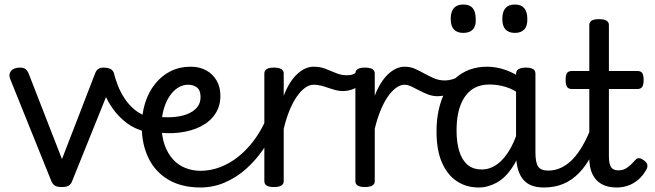

<svg xmlns="http://www.w3.org/2000/svg" viewBox="-20 -815 2905 852"><path d="M254 15Q232 15 222.5 8Q213 1 208 -11L25 -465Q17 -485 29 -500Q41 -515 69 -515Q84 -515 92.5 -509Q101 -503 107 -489L255 -109L402 -489Q407 -503 416 -509Q425 -515 440 -515Q469 -515 480 -501Q491 -487 483 -465L300 -11Q296 1 286 8Q276 15 254 15Z M628 -230Q578 -242 542 -269.5Q506 -297 481.5 -331.5Q457 -366 443.5 -400Q430 -434 425 -459Q422 -473 430 -483Q438 -493 450 -497.5Q462 -502 472.5 -501.5Q483 -501 485 -492Q491 -467 502.5 -437Q514 -407 533 -378Q552 -349 579 -327Q606 -305 642 -296Q655 -293 658 -281.5Q661 -270 658 -257Q655 -244 647 -235.5Q639 -227 628 -230Z M657 -300Q703 -293 741.5 -295Q780 -297 809 -308Q838 -319 854 -338Q870 -357 870 -384Q870 -414 854.5 -426.5Q839 -439 815 -439Q790 -439 768.5 -425Q747 -411 731 -386Q715 -361 706 -328.5Q697 -296 697 -260Q697 -210 710.5 -172Q724 -134 747.5 -108Q771 -82 803 -69.5Q835 -57 871 -57Q886 -57 893 -45.5Q900 -34 900 -19.5Q900 -5 893 6Q886 17 871 17Q785 17 726.5 -18Q668 -53 638.5 -114.5Q609 -176 609 -255Q609 -310 624 -358Q639 -406 668 -442.5Q697 -479 737 -499Q777 -519 827 -519Q865 -519 894.5 -503Q924 -487 941 -458Q958 -429 958 -390Q958 -344 935 -309.5Q912 -275 871 -254Q830 -233 775.5 -226.5Q721 -220 657 -230Z M868 17Q859 17 854 6Q849 -5 849 -19.5Q849 -34 854 -45.5Q859 -57 868 -57Q915 -57 957.5 -73.5Q1000 -90 1036.5 -119Q1073 -148 1103 -187Q1133 -226 1154 -271Q1160 -281 1173 -278.5Q1186 -276 1195 -267Q1204 -258 1200 -248Q1179 -197 1146.5 -150Q1114 -103 1072 -65.5Q1030 -28 978.5 -5.5Q927 17 868 17Z M1195 15Q1174 15 1163.5 8.5Q1153 2 1153 -11V-489Q1153 -502 1163.5 -508.5Q1174 -515 1195 -515Q1217 -515 1228 -508.5Q1239 -502 1239 -489V-390Q1251 -422 1266.5 -446.5Q1282 -471 1299.5 -487Q1317 -503 1335 -511Q1353 -519 1371 -519Q1390 -519 1399.5 -507Q1409 -495 1409 -479Q1409 -463 1399.5 -451Q1390 -439 1371 -439Q1352 -439 1332.5 -424.5Q1313 -410 1295.5 -384Q1278 -358 1263.5 -322Q1249 -286 1239 -243V-11Q1239 2 1228 8.5Q1217 15 1195 15Z M1502 -411Q1480 -411 1457.5 -418.5Q1435 -426 1413.5 -432.5Q1392 -439 1371 -439Q1352 -439 1343 -451Q1334 -463 1334 -479Q1334 -495 1343 -507Q1352 -519 1371 -519Q1400 -519 1423.5 -510Q1447 -501 1470.5 -491Q1494 -481 1519 -481Q1536 -481 1546 -485Q1556 -489 1563 -495Q1577 -507 1589 -502Q1601 -497 1605 -484Q1609 -471 1597 -458Q1573 -431 1550 -421Q1527 -411 1502 -411Z M1599 15Q1578 15 1567.5 8.5Q1557 2 1557 -11V-489Q1557 -502 1567.5 -508.5Q1578 -515 1599 -515Q1621 -515 1632 -508.5Q1643 -502 1643 -489V-390Q1655 -422 1670.5 -446.5Q1686 -471 1703.5 -487Q1721 -503 1739 -511Q1757 -519 1775 -519Q1794 -519 1803.5 -507Q1813 -495 1813 -479Q1813 -463 1803.5 -451Q1794 -439 1775 -439Q1756 -439 1736.5 -424.5Q1717 -410 1699.5 -384Q1682 -358 1667.5 -322Q1653 -286 1643 -243V-11Q1643 2 1632 8.5Q1621 15 1599 15Z M1923 -388Q1900 -388 1879 -396Q1858 -404 1839.5 -414Q1821 -424 1805 -431.5Q1789 -439 1775 -439Q1756 -439 1747 -451Q1738 -463 1738 -479Q1738 -495 1747 -507Q1756 -519 1775 -519Q1801 -519 1822 -509.5Q1843 -500 1863.5 -488.5Q1884 -477 1906 -467.5Q1928 -458 1955 -458Q1969 -458 1985.5 -462.5Q2002 -467 2015 -476Q2029 -485 2039 -480Q2049 -475 2053.5 -463Q2058 -451 2054.5 -439Q2051 -427 2039 -420Q2024 -413 2002.5 -405.5Q1981 -398 1959.5 -393Q1938 -388 1923 -388Z M2104 17Q2049 17 2007 -11Q1965 -39 1941 -94Q1917 -149 1917 -232Q1917 -284 1927 -328.5Q1937 -373 1955.5 -408.5Q1974 -444 2001.5 -468.5Q2029 -493 2064 -506Q2099 -519 2142 -519Q2183 -519 2225 -504Q2267 -489 2302 -462V-386Q2262 -418 2225 -429Q2188 -440 2152 -440Q2125 -440 2102 -432Q2079 -424 2061.5 -407.5Q2044 -391 2031.5 -366.5Q2019 -342 2012.5 -309.5Q2006 -277 2006 -235Q2006 -183 2018 -144Q2030 -105 2054.5 -84Q2079 -63 2118 -63Q2155 -63 2188 -87.5Q2221 -112 2247.5 -160.5Q2274 -209 2291 -282L2308 -217Q2290 -130 2257.5 -78.5Q2225 -27 2185 -5Q2145 17 2104 17ZM2394 17Q2363 17 2340 8.5Q2317 0 2301.5 -18.5Q2286 -37 2278 -65.5Q2270 -94 2270 -135V-487Q2270 -501 2281 -508Q2292 -515 2313 -515Q2335 -515 2345.5 -508.5Q2356 -502 2356 -488V-138Q2356 -94 2368 -76Q2380 -58 2413 -58Q2423 -58 2428 -46.5Q2433 -35 2431.5 -20.5Q2430 -6 2421 5.5Q2412 17 2394 17Z M2394 17Q2380 17 2373.5 5.5Q2367 -6 2368.5 -20.5Q2370 -35 2381 -46.5Q2392 -58 2413 -58Q2443 -58 2470.5 -71Q2498 -84 2522 -109Q2546 -134 2568 -173Q2590 -212 2609 -264Q2614 -279 2626.5 -278Q2639 -277 2648 -268Q2657 -259 2654 -248Q2633 -180 2607.5 -130.5Q2582 -81 2550 -48Q2518 -15 2479.5 1Q2441 17 2394 17Z M2036 -669Q2008 -669 1994 -684.5Q1980 -700 1980 -731Q1980 -763 1994 -779Q2008 -795 2036 -795Q2064 -795 2077.5 -779Q2091 -763 2091 -731Q2093 -700 2078.5 -684.5Q2064 -669 2036 -669ZM2265 -669Q2237 -669 2223 -684.5Q2209 -700 2209 -731Q2209 -763 2223 -779Q2237 -795 2265 -795Q2292 -795 2306 -779Q2320 -763 2320 -731Q2321 -700 2306.5 -684.5Q2292 -669 2265 -669Z M2716 17Q2676 17 2649 1.5Q2622 -14 2608.5 -43Q2595 -72 2595 -113V-420H2518Q2503 -420 2496.5 -429Q2490 -438 2490 -460Q2490 -483 2496.5 -491.5Q2503 -500 2518 -500H2595V-704Q2595 -717 2605.5 -723.5Q2616 -730 2638 -730Q2660 -730 2671 -723.5Q2682 -717 2682 -704V-500H2808Q2823 -500 2829.5 -491.5Q2836 -483 2836 -460Q2836 -438 2829.5 -429Q2823 -420 2808 -420H2682V-122Q2682 -88 2691.5 -73.5Q2701 -59 2724 -59Q2746 -59 2763 -71Q2780 -83 2798 -104Q2808 -115 2818 -113Q2828 -111 2838 -103Q2851 -94 2852.5 -83.5Q2854 -73 2849 -64Q2833 -35 2811.5 -17Q2790 1 2766 9Q2742 17 2716 17Z"/></svg>

Font: Playwrite GB J
Style: Regular
Weight: 400
Designer: Veronika Burian, José Scaglione
Foundry: TypeTogether
Version: Version 1.002